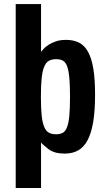

<svg xmlns="http://www.w3.org/2000/svg" viewBox="-20 -750 535 950"><path d="M57.7 180.1H183.1V-44.9Q191.3 -34.4 219.9 -12.2Q248.4 10 300.6 10Q338.9 10 367 -5.9Q395.1 -21.9 413.4 -56.4Q431.7 -91 441.1 -146.4Q450.4 -201.9 450.4 -280.9Q450.4 -358 441.8 -410.2Q433.1 -462.4 415.4 -494.1Q397.6 -525.9 370.5 -539.3Q343.4 -552.7 306.6 -552.7Q277.9 -552.7 256.6 -545.4Q235.4 -538 220.4 -528.4Q205.3 -518.7 196.5 -508.9Q187.7 -499.1 183.1 -493.6V-730H57.7ZM182.4 -270.9Q182.4 -328 186.2 -363.9Q190 -399.7 199 -420.8Q208 -441.9 222.6 -449.5Q237.1 -457.1 258 -457.1Q278.1 -457.1 291.3 -449.9Q304.4 -442.6 312 -422.2Q319.6 -401.9 323 -365.6Q326.4 -329.4 326.4 -271.6Q326.4 -213 323 -176.9Q319.6 -140.9 311.6 -120.5Q303.7 -100.1 290.6 -92.9Q277.4 -85.6 257.3 -85.6Q236.4 -85.6 222.2 -93.2Q208 -100.9 199 -121.6Q190 -142.3 186.2 -178.4Q182.4 -214.4 182.4 -270.9Z"/></svg>

Font: Secuela Black
Style: Regular
Weight: 900
Designer: Fernando Haro
Foundry: deFharo
Version: Version 1.704